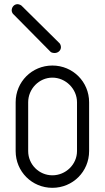

<svg xmlns="http://www.w3.org/2000/svg" viewBox="-20 -898 502 920"><path d="M36 -848C36 -842 40 -832 46 -828L220 -652C224 -646 234 -644 242 -644C258 -644 272 -656 272 -672C272 -680 268 -690 262 -694L86 -868C82 -874 70 -878 64 -878C48 -878 36 -864 36 -848ZM231 -584C133 -584 55 -506 55 -408V-174C55 -76 133 2 231 2C329 2 407 -76 407 -174V-408C407 -506 329 -584 231 -584ZM231 -526C295 -526 349 -472 349 -408V-174C349 -110 295 -58 231 -58C167 -58 115 -110 115 -174V-408C115 -472 167 -526 231 -526Z"/></svg>

Font: bauhaus_2017
Style: _regular
Weight: 400
Version: Version 1.0